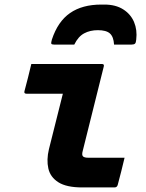

<svg xmlns="http://www.w3.org/2000/svg" viewBox="-20 -820 640 840"><path d="M408 -688Q374 -688 348 -674Q322 -660 305 -625H216Q206 -625 204.5 -629Q203 -633 207 -647Q233 -726 286.5 -763Q340 -800 423 -800H437Q486 -800 519 -779Q552 -758 566.5 -723.5Q581 -689 576 -647Q575 -633 570.5 -629Q566 -625 556 -625H479Q477 -659 461 -673.5Q445 -688 408 -688ZM117 -540H426Q437 -540 434 -529Q411 -437 388 -344.5Q365 -252 342 -160Q337 -142 343 -136Q349 -130 365 -130H525Q518 -101 510.5 -70.5Q503 -40 495 -11Q492 0 481 0H340Q271 0 235.5 -22.5Q200 -45 191.5 -83Q183 -121 194 -167Q209 -228 224.5 -288.5Q240 -349 255 -410H96Q84 -410 87 -421Q95 -450 102.5 -480.5Q110 -511 117 -540Z"/></svg>

Font: Recursive Mn Lnr St XBd
Style: Italic
Weight: 800
Italic angle: -15°
Monospace: yes
Version: Version 1.079;hotconv 1.0.112;makeotfexe 2.5.65598; ttfautoh